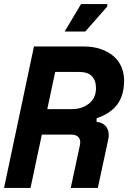

<svg xmlns="http://www.w3.org/2000/svg" viewBox="-20 -930 652 950"><path d="M464 0H330L375 -210Q377 -220 377 -226Q377 -243 366 -253.5Q355 -264 332 -264H187L131 0H0L148 -700H394Q443 -700 480.5 -686.5Q518 -673 543.5 -650.5Q569 -628 581.5 -597Q594 -566 594 -532Q594 -459 560.5 -413.5Q527 -368 458 -345V-327Q487 -324 502.5 -306.5Q518 -289 518 -262Q518 -252 516 -242ZM214 -390H334Q387 -390 421 -418Q455 -446 455 -494Q455 -532 434.5 -553Q414 -574 372 -574H253ZM511 -898 402 -774H300L381 -910H511Z"/></svg>

Font: Space Mono
Style: Bold Italic
Weight: 700
Italic angle: -12°
Monospace: yes
Designer: Colophon Foundry / Benjamin Critton
Foundry: Colophon Foundry
Version: Version 1.000;PS 1.000;hotconv 1.0.81;makeotf.lib2.5.63406